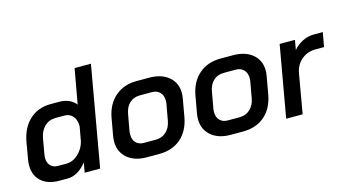

<svg xmlns="http://www.w3.org/2000/svg" viewBox="-79 -994 2335 1296"><g transform="rotate(-15 1088.5 -346.0)"><path d="M29 -145Q29 -167 33 -186L53 -302Q70 -398 129 -452.5Q188 -507 277 -507H337Q374 -507 404.5 -493.5Q435 -480 452 -456L496 -700H610L487 0H379L391 -69Q364 -33 329 -12.5Q294 8 260 8H199Q120 8 74.5 -33Q29 -74 29 -145ZM277 -91Q320 -91 358 -125.5Q396 -160 409 -211L427 -311Q428 -355 406 -381.5Q384 -408 347 -408H284Q239 -408 207.5 -378Q176 -348 167 -296L149 -193Q146 -178 146 -166Q146 -131 165 -111Q184 -91 218 -91Z M625 -151Q625 -169 628 -187L650 -311Q667 -403 727 -455Q787 -507 877 -507H964Q1051 -507 1101.5 -464Q1152 -421 1152 -349Q1152 -337 1148 -311L1126 -187Q1109 -95 1049.5 -43.5Q990 8 898 8H811Q726 8 675.5 -35.5Q625 -79 625 -151ZM901 -91Q944 -91 974 -119Q1004 -147 1012 -194L1032 -305Q1034 -313 1034 -329Q1034 -365 1013.5 -386.5Q993 -408 958 -408H874Q830 -408 801 -381Q772 -354 764 -305L744 -194Q742 -185 742 -169Q742 -133 762 -112Q782 -91 817 -91Z M1211 -151Q1211 -169 1214 -187L1236 -311Q1253 -403 1313 -455Q1373 -507 1463 -507H1550Q1637 -507 1687.5 -464Q1738 -421 1738 -349Q1738 -337 1734 -311L1712 -187Q1695 -95 1635.5 -43.5Q1576 8 1484 8H1397Q1312 8 1261.5 -35.5Q1211 -79 1211 -151ZM1487 -91Q1530 -91 1560 -119Q1590 -147 1598 -194L1618 -305Q1620 -313 1620 -329Q1620 -365 1599.5 -386.5Q1579 -408 1544 -408H1460Q1416 -408 1387 -381Q1358 -354 1350 -305L1330 -194Q1328 -185 1328 -169Q1328 -133 1348 -112Q1368 -91 1403 -91Z M1875 -499H1982L1970 -431Q1997 -463 2035 -482Q2073 -501 2113 -501H2177L2159 -401H2099Q2042 -401 2001 -366Q1960 -331 1950 -275L1902 0H1787Z"/></g></svg>

Font: Bai Jamjuree SemiBold
Style: Italic
Weight: 600
Italic angle: -10°
Version: Version 1.000; ttfautohint (v1.6)